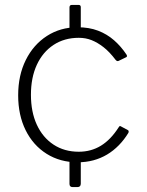

<svg xmlns="http://www.w3.org/2000/svg" viewBox="-20 -762 598 782"><path d="M309 -14Q309 0 295 0H276Q263 0 263 -13V-115Q263 -126 273 -126H300Q309 -126 309 -117V-14ZM309 -630Q309 -616 295 -616H276Q263 -616 263 -629V-732Q263 -742 273 -742H300Q309 -742 309 -733V-630ZM296 -651Q343 -651 379.5 -637Q416 -623 444.5 -598Q473 -573 495 -540Q500 -532 494 -529L463 -514Q457 -511 451 -518Q426 -551 401.5 -570Q377 -589 353 -598.5Q329 -608 301 -608Q242 -608 198 -579Q154 -550 130 -498Q106 -446 106 -376Q106 -306 130 -254Q154 -202 198 -173Q242 -144 301 -144Q351 -144 391 -168.5Q431 -193 463 -243Q466 -248 468 -248.5Q470 -249 473 -247L501 -232Q506 -229 503 -221Q486 -193 464 -170.5Q442 -148 416 -132.5Q390 -117 360 -109Q330 -101 296 -101Q225 -101 170 -135.5Q115 -170 84.5 -231.5Q54 -293 54 -374Q54 -455 85 -517.5Q116 -580 171 -615.5Q226 -651 296 -651Z"/></svg>

Font: Libre Franklin ExtraLight
Style: Regular
Weight: 250
Designer: Pablo Impallari, Rodrigo Fuenzalida, Nhung Nguyen
Foundry: Impallari Type
Version: Version 3.000